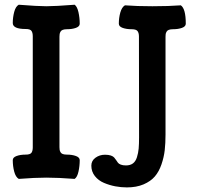

<svg xmlns="http://www.w3.org/2000/svg" viewBox="-20 -754 842 815"><path d="M59.6 -733.9Q140.6 -727.5 176.8 -727.5Q214.4 -727.5 296.9 -733.9Q307.6 -726.1 313 -702.4Q318.4 -678.7 318.4 -653.3Q318.4 -641.6 302.2 -635.7Q286.1 -629.9 263.7 -629.9Q252.9 -629.9 246.1 -627.2Q239.3 -624.5 236.6 -619.1Q233.9 -613.8 233.2 -609.6Q232.4 -605.5 232.4 -598.1V-129.4Q232.4 -122.1 233.2 -117.9Q233.9 -113.8 236.6 -108.4Q239.3 -103 246.1 -100.3Q252.9 -97.7 263.7 -97.7Q286.1 -97.7 302.2 -91.8Q318.4 -85.9 318.4 -74.2Q318.4 -49.3 313.2 -25.9Q308.1 -2.4 296.9 5.4Q227.1 0 176.8 0Q128.4 0 59.6 5.4Q46.4 -2.4 40.3 -25.6Q34.2 -48.8 34.2 -74.2Q34.2 -85.9 50.3 -91.8Q66.4 -97.7 88.9 -97.7Q107.9 -97.7 113.5 -105.5Q119.1 -113.3 119.1 -128.4V-600.1Q119.1 -615.2 113.5 -623Q107.9 -630.9 88.9 -630.9Q34.2 -630.9 34.2 -656.2Q34.2 -680.2 40.3 -703.4Q46.4 -726.6 59.6 -733.9ZM570.3 -171.4 569.8 -599.1Q569.8 -613.8 564 -621.8Q558.1 -629.9 539.1 -629.9Q516.6 -629.9 500.5 -635.7Q484.4 -641.6 484.4 -653.3Q484.4 -678.2 490.7 -700.9Q497.1 -723.6 510.3 -731.4Q560.1 -727.5 627 -727.5Q696.8 -727.5 747.6 -731.4Q768.6 -716.8 768.6 -653.3Q768.6 -641.6 752.4 -635.7Q736.3 -629.9 713.9 -629.9Q703.1 -629.9 696.3 -627.2Q689.5 -624.5 686.8 -619.1Q684.1 -613.8 683.3 -609.6Q682.6 -605.5 682.6 -598.1V-183.1Q682.6 -146 679.2 -116.2Q675.8 -86.4 665.3 -55.9Q654.8 -25.4 637.2 -4.9Q619.6 15.6 589.4 28.6Q559.1 41.5 518.6 41.5Q494.1 41.5 469.5 36.9Q444.8 32.2 421.1 22.2Q397.5 12.2 382.6 -6.8Q367.7 -25.9 367.7 -50.8Q367.7 -71.8 385.3 -84.5Q402.8 -97.2 425.8 -97.2Q440.9 -97.2 450.7 -93.8Q460.4 -90.3 464.6 -85.4Q468.8 -80.6 472.9 -74.5Q477.1 -68.4 480.5 -63.5Q483.9 -58.6 492.7 -55.2Q501.5 -51.8 514.6 -51.8Q532.7 -51.8 544.2 -60.3Q555.7 -68.8 561.3 -86.7Q566.9 -104.5 568.6 -123.3Q570.3 -142.1 570.3 -171.4Z"/></svg>

Font: Coustard
Style: Regular
Weight: 400
Foundry: vernon adams
Version: Version 1.001